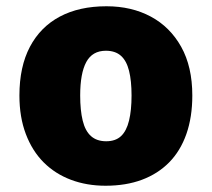

<svg xmlns="http://www.w3.org/2000/svg" viewBox="-20 -583 677 613"><path d="M594 -278Q594 -209 575 -155Q556 -101 520 -64.5Q484 -28 433 -9Q382 10 317 10Q257 10 206.5 -9Q156 -28 119.5 -64.5Q83 -101 62.5 -155Q42 -209 42 -278Q42 -370 75.5 -433.5Q109 -497 171 -530Q233 -563 320 -563Q400 -563 461.5 -530Q523 -497 558.5 -433.5Q594 -370 594 -278ZM236 -278Q236 -231 244 -198Q252 -165 270.5 -148.5Q289 -132 319 -132Q349 -132 366.5 -148.5Q384 -165 392 -198Q400 -231 400 -278Q400 -325 392 -357Q384 -389 366 -405Q348 -421 318 -421Q275 -421 255.5 -385Q236 -349 236 -278Z"/></svg>

Font: Noto Sans Thai Black
Style: Regular
Weight: 900
Version: Version 2.001